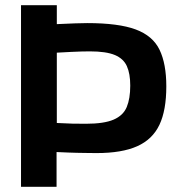

<svg xmlns="http://www.w3.org/2000/svg" viewBox="-20 -720 692 740"><path d="M61 0V-700H199V-627Q242 -629 270 -630Q298 -631 316 -631Q437 -631 503 -606.5Q569 -582 595 -528Q621 -474 621 -387Q621 -295 594.5 -239Q568 -183 509 -156.5Q450 -130 352 -130Q326 -130 309 -130.5Q292 -131 277.5 -131Q263 -131 245 -132Q227 -133 198 -134V0ZM311 -243Q381 -243 418 -259Q455 -275 468.5 -307.5Q482 -340 482 -390Q482 -436 469 -465Q456 -494 422.5 -508Q389 -522 326 -522Q309 -522 293 -521.5Q277 -521 255.5 -520Q234 -519 199 -517V-246Q236 -244 258.5 -243.5Q281 -243 311 -243Z"/></svg>

Font: Georama SemiBold
Style: Regular
Weight: 600
Designer: Jean-Baptiste Levee
Foundry: Production Type
Version: Version 1.000